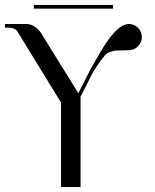

<svg xmlns="http://www.w3.org/2000/svg" viewBox="-47 -757 628 777"><path d="M90 -737H410V-722H90ZM319 -476Q362 -553 383 -584Q435 -660 474 -660Q496 -660 511.5 -644.5Q527 -629 527 -607Q527 -585 511.5 -569.5Q496 -554 474 -554Q463 -553 443.5 -553Q424 -553 418 -552Q412 -551 399 -547Q386 -543 377.5 -533Q369 -523 356.5 -506Q344 -489 328 -462L279 -366V0H200V-342L25 -627Q15 -645 -13 -645H-27V-660H59Q92 -660 118 -625L270 -380Z"/></svg>

Font: kawoszeh
Style: Medium
Weight: 500
Version: Version 000.030